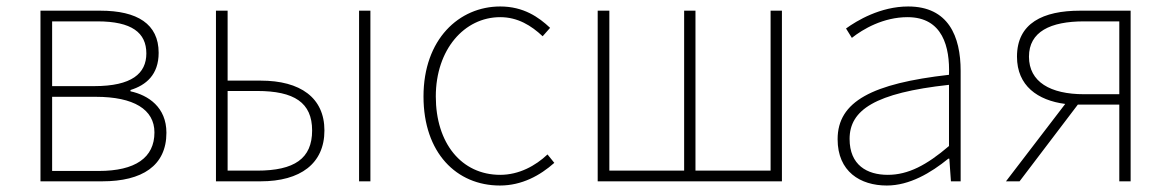

<svg xmlns="http://www.w3.org/2000/svg" viewBox="-20 -560 3618 593"><path d="M105 0H296C419 0 494 -48 494 -150C494 -229 438 -266 383 -278V-282C431 -297 470 -329 470 -397C470 -486 404 -527 290 -527H105ZM141 -294V-494H281C387 -494 432 -459 432 -395C432 -333 387 -294 271 -294ZM141 -32V-261H276C393 -261 457 -222 457 -151C457 -73 398 -32 285 -32Z M647 0H785C908 0 982 -55 982 -157C982 -258 908 -311 785 -311H683V-527H647ZM683 -33V-279H774C889 -279 944 -243 944 -157C944 -70 889 -33 774 -33ZM1089 0H1124V-527H1089Z M1524 13C1592 13 1648 -18 1692 -57L1671 -83C1634 -48 1583 -20 1525 -20C1405 -20 1326 -118 1326 -262C1326 -407 1414 -507 1525 -507C1579 -507 1621 -481 1656 -448L1679 -474C1644 -507 1597 -540 1525 -540C1398 -540 1288 -439 1288 -262C1288 -88 1390 13 1524 13Z M1826 0H2395V-527H2360V-33H2128V-527H2093V-33H1862V-527H1826Z M2719 13C2789 13 2855 -26 2909 -70H2912L2917 0H2947V-341C2947 -448 2909 -540 2785 -540C2699 -540 2626 -496 2593 -472L2611 -443C2645 -470 2708 -507 2783 -507C2892 -507 2914 -414 2911 -329C2674 -302 2567 -247 2567 -130C2567 -30 2637 13 2719 13ZM2722 -20C2658 -20 2604 -50 2604 -131C2604 -220 2682 -273 2911 -298V-109C2842 -50 2785 -20 2722 -20Z M3437 0H3472V-527H3316C3202 -527 3121 -489 3121 -385C3121 -295 3185 -250 3270 -239L3087 0H3129L3309 -237H3437ZM3328 -269C3224 -269 3158 -307 3158 -385C3158 -462 3224 -494 3328 -494H3437V-269Z"/></svg>

Font: Source Han Sans JP ExtraLight
Style: Regular
Weight: 250
Designer: Ryoko NISHIZUKA 西塚涼子 (kana, bopomofo & ideographs); Paul D. Hunt (Latin, Greek & Cyrillic); Sandoll Communications 산돌커뮤니
Foundry: Adobe
Version: Version 2.001;hotconv 1.0.107;makeotfexe 2.5.65593